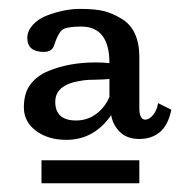

<svg xmlns="http://www.w3.org/2000/svg" viewBox="-20 -675 439 436"><path d="M130.4 -357.4Q89.4 -357.4 61.8 -377.9Q34.2 -398.4 34.2 -431.2Q34.2 -463.9 49.3 -483.6Q64.5 -503.4 89.8 -513.7Q136.7 -533.2 196.8 -533.2Q213.9 -533.2 228.5 -531.7Q228.5 -614.7 164.1 -614.7Q130.4 -614.7 120.8 -606.7Q111.3 -598.6 103 -572.3Q98.1 -557.1 79.6 -557.1Q42 -557.1 42 -588.9Q42 -604.5 54.4 -618.4Q66.9 -632.3 87.4 -640.1Q126.5 -654.8 161.6 -654.8Q196.8 -654.8 216.6 -649.7Q236.3 -644.5 255.4 -632.8Q296.4 -608.9 296.4 -544.9V-429.7Q296.4 -403.3 310.1 -403.3Q318.8 -403.3 327.9 -414.3Q336.9 -425.3 338.9 -440.9L369.1 -425.8Q361.8 -390.6 343 -375Q324.2 -359.4 296.4 -359.4Q268.6 -359.4 252.4 -375.2Q236.3 -391.1 232.4 -413.6Q193.8 -357.4 130.4 -357.4ZM152.8 -401.4Q178.7 -401.4 198.7 -416.5Q218.8 -431.6 228.5 -455.1V-495.6Q224.6 -495.1 213.9 -494.6Q203.1 -494.1 193.1 -493.9Q183.1 -493.7 181.2 -493.7Q170.4 -493.2 154.8 -490Q139.2 -486.8 129.4 -481.4Q105.5 -469.2 105.5 -443.8Q105.5 -401.4 152.8 -401.4ZM74.2 -258.8V-311H296.4V-258.8Z"/></svg>

Font: Sancreek
Style: Regular
Weight: 400
Designer: Vernon Adams
Foundry: Vernon Adams
Version: Version 1.100; ttfautohint (v1.8.4.7-5d5b)